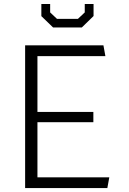

<svg xmlns="http://www.w3.org/2000/svg" viewBox="-20 -962 660 982"><path d="M108.5 0V-730H171.5V0ZM529 0H151V-55H539ZM457.5 -337H151V-389.5H457.5ZM151 -675V-730H509L519 -675ZM191.5 -879.5V-941.5H236.5V-898.5L271.5 -865.5H378.5L413.5 -898.5V-941.5H458.5V-880L398.5 -821.5H251.5Z"/></svg>

Font: Monaspace Krypton Var ExLight
Style: Regular
Weight: 200
Designer: Riley Cran and the Lettermatic Team
Version: Version 1.200 (Monaspace Krypton Var)